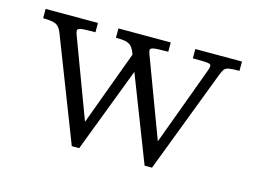

<svg xmlns="http://www.w3.org/2000/svg" viewBox="-66 -523 849 638"><g transform="rotate(15 358.0 -204.0)"><path d="M270.5 -381V-413H450.5V-381Q414 -381 401.5 -379Q389 -377 389 -370Q389 -367 390 -363Q391 -359 393 -354.5L494 -84.5L592.5 -351.5Q595 -357.5 596.2 -362.5Q597.5 -367.5 597.5 -371.5Q597.5 -376 592.8 -378Q588 -380 572.8 -380.5Q557.5 -381 535 -381V-413H695.5V-381Q670 -381 659 -378.8Q648 -376.5 643.5 -370.5Q639 -364.5 633 -349L498 5H472.5L335 -349Q329.5 -363 321.8 -369.8Q314 -376.5 302.5 -378.8Q291 -381 270.5 -381ZM20 -381V-413H200V-381Q163.5 -381 151 -379Q138.5 -377 138.5 -370Q138.5 -365 142.5 -354.5L243.5 -84.5L342 -351.5L382.5 -349L247.5 5H222L84.5 -349Q76.5 -369.5 63.2 -375.2Q50 -381 20 -381Z"/></g></svg>

Font: Didactic
Style: Regular
Weight: 400
Designer: Tyler Finck
Foundry: Etcetera Type Co
Version: Version 3.007;FEAKit 1.0